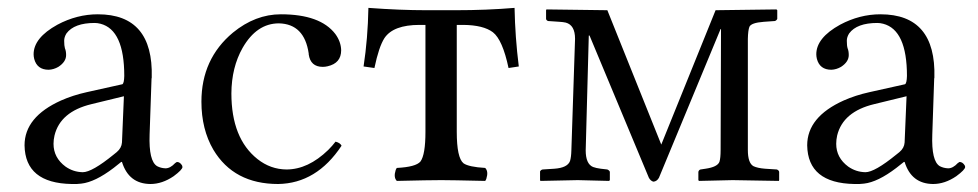

<svg xmlns="http://www.w3.org/2000/svg" viewBox="-20 -455 2471 485"><path d="M293 -211.9 210.9 -191.9Q132.3 -172.9 117.7 -112.8Q115.2 -102.1 115.2 -91.8Q115.2 -56.6 145.5 -34.2Q165 -20.5 189 -20Q212.4 -20 267.1 -64.5Q272.5 -68.8 274.9 -70.8Q287.1 -81.1 288.1 -95.2ZM288.1 -45.9H286.1L267.1 -30.8Q220.2 4.9 185.5 8.8Q174.3 10.3 161.1 9.8Q43.5 7.8 42 -87.9Q42 -159.7 134.3 -201.2Q164.1 -214.4 199.2 -222.2L289.1 -242.2Q293.5 -244.6 293.9 -263.2Q293.9 -379.4 233.9 -395Q226.1 -397 219.2 -397Q167.5 -397 147.9 -370.6Q142.1 -361.3 142.1 -352.1Q142.1 -339.4 144 -333Q147 -326.2 147 -315.9Q147 -298.8 127.4 -286.1Q115.7 -279.3 103 -278.8Q73.7 -278.8 66.4 -306.2Q64.9 -312.5 64.9 -317.9Q64.9 -359.4 125 -392.6Q174.3 -418.9 227.1 -418.9Q367.7 -418.9 363.3 -259.3Q363.3 -257.3 362.8 -256.8L357.9 -115.2Q355.5 -47.9 377 -35.2Q386.2 -30.3 397.9 -29.8Q410.2 -29.8 422.4 -43Q425.8 -45.4 426.8 -45.9Q434.6 -45.9 439.9 -37.1Q440.9 -34.7 440.9 -33.2Q440.9 -26.4 418.5 -9.8Q389.6 9.8 359.9 9.8Q305.2 9.3 288.1 -45.9Z M842.8 -86.9Q779.8 8.3 682.6 9.8Q570.8 9.8 519 -76.7Q488.8 -128.4 488.8 -198.2Q488.8 -306.2 568.4 -372.6Q625 -418.9 689.5 -418.9Q789.1 -418.9 827.1 -369.1Q841.3 -349.6 841.8 -328.1Q841.8 -295.4 807.6 -287.6Q801.3 -286.1 795.4 -286.1Q764.2 -286.1 759.8 -317.9Q759.8 -319.3 759.8 -319.8Q749 -394.5 684.6 -396Q628.4 -396 592.8 -334Q564.9 -284.7 564.5 -219.2Q564.5 -105.5 630.4 -53.2Q663.1 -27.3 703.6 -26.9Q758.3 -26.9 809.1 -76.2Q819.8 -86.9 827.6 -97.2Q839.4 -94.2 842.8 -86.9Z M1054.7 -122.1V-392.1H1039.6Q973.6 -392.1 951.2 -358.9Q937 -336.9 925.8 -283.2L898.4 -287.1Q909.2 -357.9 910.6 -435.1Q990.7 -429.2 1056.6 -429.2H1131.3Q1209.5 -429.2 1279.8 -435.1Q1281.2 -361.3 1290.5 -287.1Q1289.1 -287.1 1264.6 -283.2Q1249.5 -354.5 1225.1 -373.5Q1201.2 -391.6 1150.4 -392.1H1133.8V-122.1Q1133.8 -56.2 1150.9 -42.5Q1164.1 -33.2 1205.6 -30.8Q1214.4 -22 1208.5 -3.4Q1207 0.5 1205.6 2Q1118.7 0 1094.7 0Q1064.9 0 982.4 2Q973.6 -6.8 979.5 -25.4Q981 -29.3 982.4 -30.8Q1030.3 -33.2 1042 -46.9Q1054.7 -64 1054.7 -122.1Z M1360.4 -431.2 1514.2 -429.2 1650.4 -89.8 1787.6 -429.2 1941.4 -431.2 1943.4 -429.2V-407.2Q1941.4 -403.3 1937.5 -401.9L1909.2 -399.9Q1877.4 -397.5 1873 -387.2Q1869.6 -378.4 1869.1 -356.9V-76.2Q1869.1 -43 1883.3 -35.2Q1893.6 -30.3 1912.6 -28.8L1942.4 -26.9Q1947.3 -24.9 1948.2 -21V0L1947.3 2Q1946.3 2 1830.6 0L1745.6 2L1744.1 0V-21Q1745.6 -25.9 1749.5 -26.9L1762.2 -28.8Q1792.5 -33.2 1797.4 -46.4Q1800.3 -55.7 1800.3 -76.2L1801.3 -381.8H1800.3L1644.5 -5.9Q1639.2 3.4 1630.4 3.9Q1623.5 2 1619.1 -5.9L1469.2 -365.2H1467.3L1459.5 -75.2Q1459.5 -41 1478 -33.2Q1485.8 -30.3 1497.6 -28.8L1514.2 -26.9Q1519.5 -24.4 1520.5 -21V0L1518.6 2Q1517.6 2 1439.5 0L1345.2 2L1344.2 0V-22Q1346.2 -25.9 1350.6 -26.9L1380.4 -28.8Q1413.6 -31.2 1419.9 -48.3Q1422.9 -58.1 1423.3 -75.2L1432.6 -356.9Q1432.6 -391.6 1409.2 -397.9Q1402.3 -399.4 1393.6 -399.9L1364.3 -401.9Q1359.9 -403.8 1359.4 -407.2V-429.2Z M2270 -211.9 2188 -191.9Q2109.4 -172.9 2094.7 -112.8Q2092.3 -102.1 2092.3 -91.8Q2092.3 -56.6 2122.6 -34.2Q2142.1 -20.5 2166 -20Q2189.5 -20 2244.1 -64.5Q2249.5 -68.8 2252 -70.8Q2264.2 -81.1 2265.1 -95.2ZM2265.1 -45.9H2263.2L2244.1 -30.8Q2197.3 4.9 2162.6 8.8Q2151.4 10.3 2138.2 9.8Q2020.5 7.8 2019 -87.9Q2019 -159.7 2111.3 -201.2Q2141.1 -214.4 2176.3 -222.2L2266.1 -242.2Q2270.5 -244.6 2271 -263.2Q2271 -379.4 2210.9 -395Q2203.1 -397 2196.3 -397Q2144.5 -397 2125 -370.6Q2119.1 -361.3 2119.1 -352.1Q2119.1 -339.4 2121.1 -333Q2124 -326.2 2124 -315.9Q2124 -298.8 2104.5 -286.1Q2092.8 -279.3 2080.1 -278.8Q2050.8 -278.8 2043.5 -306.2Q2042 -312.5 2042 -317.9Q2042 -359.4 2102.1 -392.6Q2151.4 -418.9 2204.1 -418.9Q2344.7 -418.9 2340.3 -259.3Q2340.3 -257.3 2339.8 -256.8L2335 -115.2Q2332.5 -47.9 2354 -35.2Q2363.3 -30.3 2375 -29.8Q2387.2 -29.8 2399.4 -43Q2402.8 -45.4 2403.8 -45.9Q2411.6 -45.9 2417 -37.1Q2418 -34.7 2418 -33.2Q2418 -26.4 2395.5 -9.8Q2366.7 9.8 2336.9 9.8Q2282.2 9.3 2265.1 -45.9Z"/></svg>

Font: Linux Libertine Display O
Style: Regular
Weight: 400
Designer: Philipp H. Poll
Foundry: Philipp H. Poll
Version: Version 5.0.9